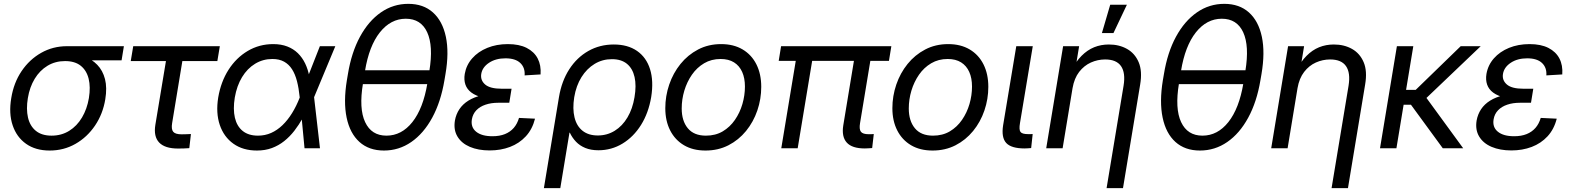

<svg xmlns="http://www.w3.org/2000/svg" viewBox="-20 -759 8048 983"><path d="M234.4 11.7Q162.1 11.7 113.5 -22.7Q64.9 -57.1 44.7 -117.7Q24.4 -178.2 37.6 -256.8Q50.3 -335.4 90.6 -395Q130.9 -454.6 190.9 -488.5Q251 -522.5 322.8 -522.5H614.3L602.5 -450.2H404.8L313 -446.3Q263.2 -446.3 223.4 -422.4Q183.6 -398.4 157.7 -355.7Q131.8 -313 122.6 -256.8Q113.3 -200.7 123.3 -157.2Q133.3 -113.8 163.6 -89.1Q193.8 -64.5 244.1 -64.5Q294.4 -64.5 334.2 -89.1Q374 -113.8 399.9 -157.5Q425.8 -201.2 435.1 -256.8Q444.3 -313.5 433.8 -356Q423.3 -398.4 393.3 -422.4Q363.3 -446.3 313 -446.3L316.4 -485.4Q367.2 -485.4 408.4 -470.9Q449.7 -456.5 478 -427.2Q506.3 -397.9 517.6 -354Q528.8 -310.1 519 -250.5Q506.8 -175.8 466.6 -116.2Q426.3 -56.6 366.5 -22.5Q306.6 11.7 234.4 11.7Z M891.6 1.5Q824.2 1.5 794.9 -29.3Q765.6 -60.1 775.4 -120.1L829.6 -446.3H649.4L662.1 -522.5H1105.5L1092.8 -446.3H913.6L861.3 -128.9Q856 -97.7 866.7 -84.5Q877.4 -71.3 910.2 -71.3Q921.4 -71.3 933.6 -71.8Q945.8 -72.3 957.5 -72.8L949.2 -0.5Q936 0.5 921.1 1Q906.2 1.5 891.6 1.5Z M1295.4 11.7Q1224.1 11.7 1175 -23.2Q1126 -58.1 1105.2 -119.4Q1084.5 -180.7 1097.2 -259.8Q1110.8 -340.3 1150.1 -401.9Q1189.5 -463.4 1248.5 -498.3Q1307.6 -533.2 1378.9 -533.2Q1419.4 -533.2 1450.9 -521Q1482.4 -508.8 1505.1 -486.6Q1527.8 -464.4 1542.5 -433.8Q1557.1 -403.3 1564 -366.2H1594.2L1587.9 -262.7L1618.2 0H1539.1L1514.2 -262.7Q1509.8 -307.1 1500.5 -343.3Q1491.2 -379.4 1475.1 -404.5Q1459 -429.7 1434.3 -443.4Q1409.7 -457 1374.5 -457Q1326.2 -457 1286.1 -432.6Q1246.1 -408.2 1219.2 -364Q1192.4 -319.8 1182.1 -259.8Q1172.4 -200.2 1182.6 -156.2Q1192.9 -112.3 1222.7 -88.4Q1252.4 -64.5 1300.8 -64.5Q1336.9 -64.5 1368.2 -78.4Q1399.4 -92.3 1426.3 -118.2Q1453.1 -144 1475.3 -179.9Q1497.6 -215.8 1514.6 -259.8L1617.7 -522.5H1696.8L1587.4 -259.8L1559.6 -156.2H1530.8Q1510.7 -120.1 1487.1 -89.6Q1463.4 -59.1 1434.8 -36.4Q1406.2 -13.7 1371.8 -1Q1337.4 11.7 1295.4 11.7Z M1945.8 11.7Q1869.1 11.7 1820.3 -32.2Q1771.5 -76.2 1754.6 -157Q1737.8 -237.8 1755.9 -348.1L1761.2 -379.4Q1779.3 -490.2 1823 -570.8Q1866.7 -651.4 1929.9 -695.3Q1993.2 -739.3 2070.3 -739.3Q2147.5 -739.3 2196.5 -695.3Q2245.6 -651.4 2262.7 -570.8Q2279.8 -490.2 2260.7 -379.4L2255.4 -348.1Q2236.8 -237.3 2192.9 -156.5Q2148.9 -75.7 2085.7 -32Q2022.5 11.7 1945.8 11.7ZM1958.5 -64.5Q2036.1 -64.5 2091.3 -134Q2146.5 -203.6 2168 -332L2178.2 -395.5Q2199.2 -523.9 2167.2 -593.5Q2135.3 -663.1 2057.6 -663.1Q1980.5 -663.1 1925 -593.5Q1869.6 -523.9 1848.6 -395.5L1838.4 -332Q1816.9 -203.1 1849.4 -133.8Q1881.8 -64.5 1958.5 -64.5ZM1813.5 -328.1 1825.2 -399.4H2205.6L2193.8 -328.1Z M2486.8 11.2Q2428.7 11.2 2385.7 -7.1Q2342.8 -25.4 2322 -60.1Q2301.3 -94.7 2309.1 -142.1Q2314.9 -174.3 2332 -200Q2349.1 -225.6 2377.9 -243.7Q2406.7 -261.7 2446.5 -271.2Q2486.3 -280.8 2536.6 -280.8H2595.2L2587.4 -232.9H2531.2Q2494.6 -232.9 2465.8 -223.1Q2437 -213.4 2418.9 -194.6Q2400.9 -175.8 2396 -148.4Q2389.2 -107.9 2417.7 -84.7Q2446.3 -61.5 2501 -61.5Q2538.1 -61.5 2565.2 -72.5Q2592.3 -83.5 2610.4 -104.2Q2628.4 -125 2637.2 -155.3L2719.2 -151.4Q2705.6 -97.2 2672.1 -61Q2638.7 -24.9 2591.1 -6.8Q2543.5 11.2 2486.8 11.2ZM2537.6 -250.5Q2487.8 -250.5 2451.7 -259.5Q2415.5 -268.6 2393.3 -285.2Q2371.1 -301.8 2362.8 -325.9Q2354.5 -350.1 2359.4 -380.4Q2367.2 -425.8 2397.5 -460.2Q2427.7 -494.6 2474.9 -513.9Q2522 -533.2 2580.1 -533.2Q2638.2 -533.2 2676.5 -513.7Q2714.8 -494.1 2732.9 -459.5Q2751 -424.8 2747.6 -377.9L2666 -373Q2668.9 -412.6 2643.8 -436.5Q2618.7 -460.4 2567.9 -460.4Q2518.1 -460.4 2483.6 -437.5Q2449.2 -414.6 2443.8 -379.9Q2439 -347.7 2464.1 -326.2Q2489.3 -304.7 2548.8 -304.7H2599.1L2590.3 -250.5Z M2764.6 204.1 2841.8 -261.7Q2855.5 -343.8 2894.5 -404.3Q2933.6 -464.8 2992.2 -498Q3050.8 -531.2 3122.6 -531.2Q3193.8 -531.2 3241.5 -498.3Q3289.1 -465.3 3308.1 -404.8Q3327.1 -344.2 3314 -262.2Q3300.3 -180.7 3262 -119.4Q3223.6 -58.1 3167.2 -23.9Q3110.8 10.3 3043.9 10.3Q3004.9 10.3 2976.6 -1.5Q2948.2 -13.2 2929 -33.4Q2909.7 -53.7 2897.5 -79.6H2895.5L2848.6 204.1ZM3040.5 -65.4Q3088.4 -65.4 3127.4 -89.6Q3166.5 -113.8 3192.6 -158Q3218.8 -202.1 3228.5 -261.2Q3238.8 -320.8 3228.8 -364.7Q3218.8 -408.7 3189.7 -432.4Q3160.6 -456.1 3112.8 -456.1Q3064.5 -456.1 3024.4 -431.9Q2984.4 -407.7 2957 -364Q2929.7 -320.3 2919.9 -261.2Q2910.6 -202.1 2921.4 -158Q2932.1 -113.8 2962.4 -89.6Q2992.7 -65.4 3040.5 -65.4Z M3591.8 11.7Q3527.8 11.7 3481.9 -15.4Q3436 -42.5 3411.1 -91.3Q3386.2 -140.1 3386.2 -205.1Q3386.2 -267.1 3406.2 -325.9Q3426.3 -384.8 3463.9 -431.4Q3501.5 -478 3554.2 -505.6Q3606.9 -533.2 3671.9 -533.2Q3735.8 -533.2 3782 -505.9Q3828.1 -478.5 3852.8 -429.2Q3877.4 -379.9 3877.4 -314.5Q3877.4 -252 3857.4 -193.4Q3837.4 -134.8 3799.6 -88.4Q3761.7 -42 3709.2 -15.1Q3656.7 11.7 3591.8 11.7ZM3594.2 -64.5Q3643.1 -64.5 3680.2 -86.4Q3717.3 -108.4 3742.7 -145.3Q3768.1 -182.1 3781 -226.6Q3793.9 -271 3793.9 -315.9Q3793.9 -358.9 3779.8 -390.6Q3765.6 -422.4 3738 -439.7Q3710.4 -457 3669.4 -457Q3622.1 -457 3585 -435.1Q3547.9 -413.1 3522.5 -376.5Q3497.1 -339.8 3483.6 -294.9Q3470.2 -250 3470.2 -203.6Q3470.2 -140.1 3501.5 -102.3Q3532.7 -64.5 3594.2 -64.5Z M4407.7 1Q4342.3 1 4315.2 -29.1Q4288.1 -59.1 4297.4 -117.2L4360.8 -501H4444.8L4383.3 -128.9Q4377.9 -97.7 4387.5 -84.7Q4397 -71.8 4428.2 -71.8Q4436.5 -71.8 4441.9 -72Q4447.3 -72.3 4453.6 -72.8L4445.3 -1Q4436.5 -0.5 4427.5 0.2Q4418.5 1 4407.7 1ZM3980 0 4063 -501H4147L4064 0ZM3966.8 -447.3 3979 -522.5H4543.5L4531.2 -447.3Z M4754.4 11.7Q4690.4 11.7 4644.5 -15.4Q4598.6 -42.5 4573.7 -91.3Q4548.8 -140.1 4548.8 -205.1Q4548.8 -267.1 4568.8 -325.9Q4588.9 -384.8 4626.5 -431.4Q4664.1 -478 4716.8 -505.6Q4769.5 -533.2 4834.5 -533.2Q4898.4 -533.2 4944.6 -505.9Q4990.7 -478.5 5015.4 -429.2Q5040 -379.9 5040 -314.5Q5040 -252 5020 -193.4Q5000 -134.8 4962.2 -88.4Q4924.3 -42 4871.8 -15.1Q4819.3 11.7 4754.4 11.7ZM4756.8 -64.5Q4805.7 -64.5 4842.8 -86.4Q4879.9 -108.4 4905.3 -145.3Q4930.7 -182.1 4943.6 -226.6Q4956.5 -271 4956.5 -315.9Q4956.5 -358.9 4942.4 -390.6Q4928.2 -422.4 4900.6 -439.7Q4873 -457 4832 -457Q4784.7 -457 4747.6 -435.1Q4710.4 -413.1 4685.1 -376.5Q4659.7 -339.8 4646.2 -294.9Q4632.8 -250 4632.8 -203.6Q4632.8 -140.1 4664.1 -102.3Q4695.3 -64.5 4756.8 -64.5Z M5226.6 1Q5157.2 1 5131.6 -27.1Q5106 -55.2 5115.7 -117.2L5183.1 -522.5H5267.6L5202.1 -128.9Q5196.3 -95.2 5204.6 -83.7Q5212.9 -72.3 5243.7 -72.3Q5250 -72.3 5256.3 -72.3Q5262.7 -72.3 5267.1 -72.8L5259.3 -1Q5252.4 -0.5 5243.9 0.2Q5235.4 1 5226.6 1Z M5471.2 -307.6 5420.4 0H5336.4L5422.9 -522.5H5504.9L5483.9 -395.5H5462.9Q5487.8 -443.4 5517.3 -473.1Q5546.9 -502.9 5581.8 -517.1Q5616.7 -531.2 5657.2 -531.2Q5710 -531.2 5750.2 -508.5Q5790.5 -485.8 5809.8 -440.4Q5829.1 -395 5817.4 -326.2L5729.5 204.1H5645.5L5732.4 -319.8Q5743.2 -386.2 5719.5 -420.4Q5695.8 -454.6 5638.2 -454.6Q5600.1 -454.6 5565.2 -439Q5530.3 -423.3 5505.1 -390.9Q5480 -358.4 5471.2 -307.6ZM5621.6 -589.8 5664.1 -734.9H5749.5L5680.7 -589.8Z M6123.5 11.7Q6046.9 11.7 5998 -32.2Q5949.2 -76.2 5932.4 -157Q5915.5 -237.8 5933.6 -348.1L5939 -379.4Q5957 -490.2 6000.7 -570.8Q6044.4 -651.4 6107.7 -695.3Q6170.9 -739.3 6248 -739.3Q6325.2 -739.3 6374.3 -695.3Q6423.3 -651.4 6440.4 -570.8Q6457.5 -490.2 6438.5 -379.4L6433.1 -348.1Q6414.6 -237.3 6370.6 -156.5Q6326.7 -75.7 6263.4 -32Q6200.2 11.7 6123.5 11.7ZM6136.2 -64.5Q6213.9 -64.5 6269 -134Q6324.2 -203.6 6345.7 -332L6356 -395.5Q6377 -523.9 6345 -593.5Q6313 -663.1 6235.4 -663.1Q6158.2 -663.1 6102.8 -593.5Q6047.4 -523.9 6026.4 -395.5L6016.1 -332Q5994.6 -203.1 6027.1 -133.8Q6059.6 -64.5 6136.2 -64.5ZM5991.2 -328.1 6002.9 -399.4H6383.3L6371.6 -328.1Z M6623 -307.6 6572.3 0H6488.3L6574.7 -522.5H6656.7L6635.7 -395.5H6614.7Q6639.6 -443.4 6669.2 -473.1Q6698.7 -502.9 6733.6 -517.1Q6768.6 -531.2 6809.1 -531.2Q6861.8 -531.2 6902.1 -508.5Q6942.4 -485.8 6961.7 -440.4Q6981 -395 6969.2 -326.2L6881.3 204.1H6797.4L6884.3 -319.8Q6895 -386.2 6871.3 -420.4Q6847.7 -454.6 6790 -454.6Q6752 -454.6 6717 -439Q6682.1 -423.3 6657 -390.9Q6631.8 -358.4 6623 -307.6Z M7215.8 -522.5 7129.4 0H7045.4L7131.8 -522.5ZM7561 -522.5 7246.6 -222.7H7132.8L7145.5 -298.8H7228L7458.5 -522.5ZM7366.7 0 7202.1 -225.1 7256.3 -294.4 7471.2 0Z M7717.8 11.2Q7659.7 11.2 7616.7 -7.1Q7573.7 -25.4 7553 -60.1Q7532.2 -94.7 7540 -142.1Q7545.9 -174.3 7563 -200Q7580.1 -225.6 7608.9 -243.7Q7637.7 -261.7 7677.5 -271.2Q7717.3 -280.8 7767.6 -280.8H7826.2L7818.4 -232.9H7762.2Q7725.6 -232.9 7696.8 -223.1Q7668 -213.4 7649.9 -194.6Q7631.8 -175.8 7627 -148.4Q7620.1 -107.9 7648.7 -84.7Q7677.2 -61.5 7731.9 -61.5Q7769 -61.5 7796.1 -72.5Q7823.2 -83.5 7841.3 -104.2Q7859.4 -125 7868.2 -155.3L7950.2 -151.4Q7936.5 -97.2 7903.1 -61Q7869.6 -24.9 7822 -6.8Q7774.4 11.2 7717.8 11.2ZM7768.6 -250.5Q7718.8 -250.5 7682.6 -259.5Q7646.5 -268.6 7624.3 -285.2Q7602.1 -301.8 7593.8 -325.9Q7585.4 -350.1 7590.3 -380.4Q7598.1 -425.8 7628.4 -460.2Q7658.7 -494.6 7705.8 -513.9Q7752.9 -533.2 7811 -533.2Q7869.1 -533.2 7907.5 -513.7Q7945.8 -494.1 7963.9 -459.5Q7981.9 -424.8 7978.5 -377.9L7897 -373Q7899.9 -412.6 7874.8 -436.5Q7849.6 -460.4 7798.8 -460.4Q7749 -460.4 7714.6 -437.5Q7680.2 -414.6 7674.8 -379.9Q7669.9 -347.7 7695.1 -326.2Q7720.2 -304.7 7779.8 -304.7H7830.1L7821.3 -250.5Z"/></svg>

Font: Inter 28pt
Style: Italic
Weight: 400
Italic angle: -9.3988°
Designer: Rasmus Andersson
Foundry: rsms
Version: Version 4.001;git-66647c0bb